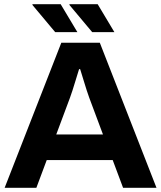

<svg xmlns="http://www.w3.org/2000/svg" viewBox="-20 -888 762 908"><path d="M2 0 270 -686H452L720 0H562L513 -131H201L152 0ZM246 -252H467L402 -426Q397 -439 390 -461Q383 -483 376 -506Q369 -529 364 -545Q359 -561 359 -561H354Q354 -561 349 -545Q344 -529 337 -506Q330 -483 323 -461Q316 -439 311 -426ZM416 -736 308 -865 309 -868H442L521 -736ZM241 -736 133 -865 134 -868H267L346 -736Z"/></svg>

Font: Archivo VF Beta
Style: Regular
Weight: 400
Designer: Hector Gatti
Foundry: Omnibus-Type
Version: Version 1.002